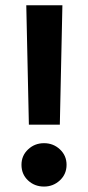

<svg xmlns="http://www.w3.org/2000/svg" viewBox="-20 -704 332 724"><path d="M79.1 -684.1H215.3L205.6 -233.9H88.9ZM61 -82.5Q61 -117.2 85.9 -140.6Q110.8 -164.1 146 -164.1Q181.2 -164.1 206.1 -140.6Q231 -117.2 231 -82.5Q231 -47.4 205.8 -23.9Q180.7 -0.5 146 -0.5Q110.4 -0.5 85.7 -23.7Q61 -46.9 61 -82.5Z"/></svg>

Font: Vazirmatn FD NL
Style: Bold
Weight: 700
Designer: Saber Rastikerdar
Foundry: Saber Rastikerdar
Version: Version 33.003